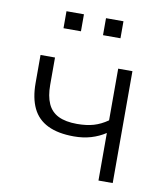

<svg xmlns="http://www.w3.org/2000/svg" viewBox="-79 -757 713 823"><g transform="rotate(10 277.5 -345.5)"><path d="M405 0V-207Q376 -188 342 -178Q308 -168 268 -168Q199 -168 154 -190Q109 -212 88 -256Q67 -300 67 -365V-487H130V-368Q130 -319 144.5 -286.5Q159 -254 190.5 -238.5Q222 -223 272 -223Q313 -223 344 -232Q375 -241 405 -262V-487H467V0ZM316 -617V-691H392V-617ZM144 -617V-691H220V-617Z"/></g></svg>

Font: Nunito Sans 11pt Light
Style: Regular
Weight: 300
Version: Version 3.101;gftools[0.9.27]